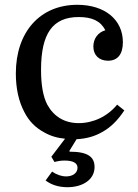

<svg xmlns="http://www.w3.org/2000/svg" viewBox="-20 -570 576 800"><path d="M302 -550C147 -550 46 -437 46 -264C46 -201 58 -147 82 -102C101 -65 128 -38 163 -19C189 -4 218 5 251 8L194 83L207 105C222 101 234 99 249 99C284 99 303 109 303 129C303 150 284 165 256 165C236 165 216 158 197 145L170 182C195 201 226 210 261 210C324 210 374 179 374 126C374 83 345 62 270 62L269 59L299 10C340 8 375 -2 406 -20C441 -39 471 -69 498 -110L468 -134C428 -85 369 -57 308 -57C248 -57 204 -85 177 -134C160 -167 151 -214 151 -279C151 -430 199 -499 308 -499C363 -499 399 -483 419 -444C388 -435 369 -409 369 -376C369 -340 393 -317 430 -317C471 -317 492 -345 492 -394C492 -488 417 -550 302 -550Z"/></svg>

Font: Domine
Style: Regular
Weight: 400
Designer: Pablo Impallari, Rodrigo Fuenzalida, Brenda Gallo
Foundry: Pablo Impallari, Rodrigo Fuenzalida, Brenda Gallo
Version: Version 2.000